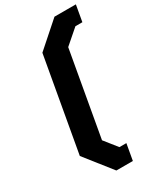

<svg xmlns="http://www.w3.org/2000/svg" viewBox="-253 -945 1031 1220"><g transform="rotate(-30 262.5 -334.5)"><path d="M220 187 65 -9 187 -696 368 -856H525L504 -737H453L347 -645L237 -25L311 68H362L341 187Z"/></g></svg>

Font: Tomorrow
Style: Bold Italic
Weight: 700
Italic angle: -10°
Designer: Tony de Marco, Monica Rizzolli
Foundry: Just in Type
Version: Version 2.002